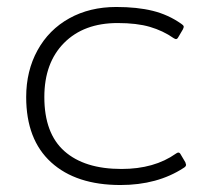

<svg xmlns="http://www.w3.org/2000/svg" viewBox="-20 -515 609 550"><path d="M55 -237Q55 -312 87.5 -371Q120 -430 178.5 -462.5Q237 -495 313 -495Q373 -495 417.5 -484Q462 -473 499 -447Q505 -443 506 -440Q507 -437 504 -431L491 -409Q488 -403 484 -403Q482 -403 477 -406Q447 -427 409.5 -438Q372 -449 317 -449Q220 -449 163.5 -392Q107 -335 107 -237Q107 -133 164.5 -82Q222 -31 328 -31Q422 -31 484 -75Q488 -78 491 -78Q495 -78 498 -72L511 -50Q513 -44 513 -43Q513 -38 506 -34Q431 15 325 15Q198 15 126.5 -50Q55 -115 55 -237Z"/></svg>

Font: Mitr ExtraLight
Style: Regular
Weight: 275
Designer: Thanarat Vachiruckul
Foundry: Cadson Demak Co.,Ltd.
Version: Version 1.001